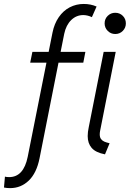

<svg xmlns="http://www.w3.org/2000/svg" viewBox="-75 -780 670 980"><path d="M90.3 -515.1H173.3L192.9 -613.3Q202.1 -659.2 225.1 -692.4Q248 -725.6 281 -742.7Q314 -759.8 352.5 -759.8Q388.2 -759.8 418 -746.6L394 -692.4Q384.3 -697.3 372.6 -700.2Q360.8 -703.1 350.1 -703.1Q314.5 -703.1 288.3 -677.5Q262.2 -651.9 252.9 -607.9L234.4 -515.1H360.8L350.1 -460H223.6L127 27.3Q111.8 103.5 71.8 141.8Q31.7 180.2 -23.4 180.2Q-40 180.2 -54.7 177.2L-49.8 121.6Q-41.5 124 -28.3 124Q45.4 124 66.4 20.5L162.1 -460H79.1ZM372.6 -85.4Q372.6 -106 377.9 -130.4L454.1 -515.1H515.6L436 -112.3Q434.1 -103 434.1 -94.2Q434.1 -79.1 440.7 -70.3Q447.3 -61.5 457.5 -57.1Q467.8 -52.7 484.4 -48.8L460.9 7.8Q413.1 -1.5 392.8 -25.1Q372.6 -48.8 372.6 -85.4ZM459 -660.6Q459 -683.6 474.9 -699.2Q490.7 -714.8 513.2 -714.8Q536.1 -714.8 551.8 -699.2Q567.4 -683.6 567.4 -660.6Q567.4 -638.2 551.8 -622.3Q536.1 -606.4 513.2 -606.4Q490.7 -606.4 474.9 -622.3Q459 -638.2 459 -660.6Z"/></svg>

Font: Reddit Sans Vanilla Light
Style: Italic
Weight: 300
Italic angle: -11.25°
Designer: Stephen Hutchings
Version: Version 1.013